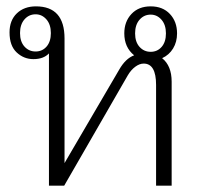

<svg xmlns="http://www.w3.org/2000/svg" viewBox="-20 -584 627 604"><path d="M520 -327V0H471V-317Q471 -384 432 -384Q419 -384 405.5 -374Q392 -364 382 -347L182 0H134V-416Q117 -398 85 -398Q55 -398 32.5 -419Q10 -440 10 -482Q10 -520 33 -542Q56 -564 93 -564Q183 -564 183 -463V-71L355 -365Q375 -400 402 -410Q371 -435 371 -479Q371 -516 393.5 -540Q416 -564 454 -564Q492 -564 514.5 -540Q537 -516 537 -479Q537 -452 524.5 -431.5Q512 -411 490 -401Q520 -377 520 -327ZM140 -480Q140 -507 126 -523Q112 -539 92 -539Q71 -539 57 -523Q43 -507 43 -480Q43 -453 57 -437.5Q71 -422 92 -422Q113 -422 126.5 -437.5Q140 -453 140 -480ZM405 -479Q405 -452 419 -436.5Q433 -421 454 -421Q475 -421 488.5 -436.5Q502 -452 502 -479Q502 -506 488 -522Q474 -538 454 -538Q433 -538 419 -522Q405 -506 405 -479Z"/></svg>

Font: Trirong ExtraLight
Style: Regular
Weight: 275
Designer: Katatrad Team
Foundry: CadsonDemak
Version: Version 1.001